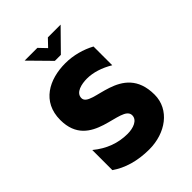

<svg xmlns="http://www.w3.org/2000/svg" viewBox="-242 -962 1086 1086"><g transform="rotate(-45 301.0 -419.0)"><path d="M309 -673C180 -673 62 -612 62 -466C62 -217 369 -289 369 -197C369 -158 322 -141 276 -141C202 -141 133 -166 70 -218V-57C129 -16 206 8 301 8C431 8 541 -70 541 -190C541 -456 234 -385 234 -469C234 -513 292 -525 334 -525C384 -525 437 -508 489 -477V-627C437 -655 374 -673 309 -673ZM445 -846H343L301 -802L259 -846H157L277 -724H325Z"/></g></svg>

Font: Maven Pro
Style: Black
Weight: 900
Designer: Joe Prince
Foundry: Joe Prince
Version: Version 1.003